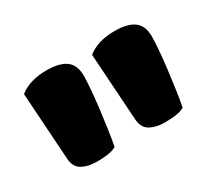

<svg xmlns="http://www.w3.org/2000/svg" viewBox="-67 -747 543 491"><g transform="rotate(-30 205.0 -501.5)"><path d="M100 -368Q75 -368 57.5 -377.5Q40 -387 38 -412L25 -611Q55 -635 105 -635Q143 -635 162 -621Q181 -607 181 -575Q181 -561 179 -536Q177 -511 173.5 -482.5Q170 -454 166 -426Q162 -398 158 -378Q147 -372 133 -370Q119 -368 100 -368ZM301 -368Q276 -368 258.5 -377.5Q241 -387 239 -412L226 -611Q256 -635 306 -635Q344 -635 363 -621Q382 -607 382 -575Q382 -561 380 -536Q378 -511 374.5 -482.5Q371 -454 367 -426Q363 -398 359 -378Q348 -372 334 -370Q320 -368 301 -368Z"/></g></svg>

Font: Baloo 2 Latin ExtraBold
Style: Regular
Weight: 400
Designer: Sarang Kulkarni and Ek Type
Foundry: Ek Type
Version: Version 1.001